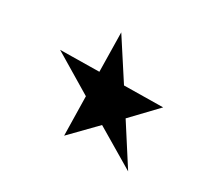

<svg xmlns="http://www.w3.org/2000/svg" viewBox="-90 -766 839 741"><g transform="rotate(20 329.0 -395.5)"><path d="M263.7 -471.2 291 -643.1 371.1 -454.1 542 -426.3 420.4 -336.9 499.5 -147.9 343.8 -281.7 220.2 -192.9 247.1 -364.7 92.3 -499Z"/></g></svg>

Font: Vazirmatn RD UI ExtraBold
Style: Regular
Weight: 800
Designer: Saber Rastikerdar
Foundry: Saber Rastikerdar
Version: Version 33.003